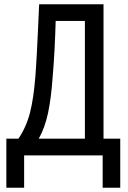

<svg xmlns="http://www.w3.org/2000/svg" viewBox="-20 -734 603 907"><path d="M10 153V-79H67Q104 -133 121.5 -201Q139 -269 147 -372Q149 -397 150.5 -422Q152 -447 154 -482Q156 -517 158.5 -572.5Q161 -628 165 -714H469V-79H548V153H465V0H94V153ZM229 -374Q222 -271 207 -200.5Q192 -130 163 -79H381V-635H243Q241 -564 237.5 -497Q234 -430 229 -374Z"/></svg>

Font: Noto Sans Mono SemiCondensed
Style: Regular
Weight: 400
Width: 4
Designer: Monotype Design Team
Foundry: Monotype Imaging Inc.
Version: Version 2.014